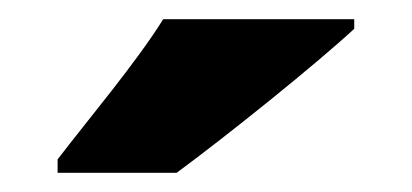

<svg xmlns="http://www.w3.org/2000/svg" viewBox="-20 -786 429 200"><path d="M349 -756V-766H150C122 -721 73 -663 40 -620V-606H164C217 -645 309 -719 349 -756Z"/></svg>

Font: Noto Sans Gujarati UI SemiCondensed Black
Style: Regular
Weight: 900
Width: 4
Designer: Jelle Bosma - Monotype Design Team, Universal Thirst
Foundry: Monotype Imaging Inc.
Version: Version 2.106